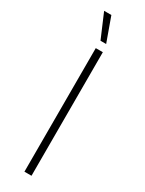

<svg xmlns="http://www.w3.org/2000/svg" viewBox="-230 -911 713 942"><g transform="rotate(30 126.5 -439.5)"><path d="M109 -743H141L92 -879H51ZM107 0H147V-700H107Z"/></g></svg>

Font: Fixel Display ExtraLight
Style: Regular
Weight: 200
Designer: AlfaBravo + MacPaw
Foundry: Kyrylo Tkachov, Marchela Mozhyna, Serhii Makarenko, Maria Weinstein, Zakhar Kryvoshyya
Version: Version 1.211